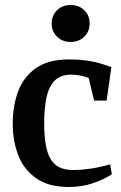

<svg xmlns="http://www.w3.org/2000/svg" viewBox="-20 -739 485 769"><path d="M256 10Q175 10 125 -25Q75 -60 53 -117.5Q31 -175 31 -244Q31 -316 53 -374Q75 -432 124.5 -466.5Q174 -501 256 -501Q306 -501 345.5 -493.5Q385 -486 426 -470L407 -336H357L335 -427Q318 -433 301.5 -436.5Q285 -440 266 -440Q221 -440 197.5 -414.5Q174 -389 165.5 -345.5Q157 -302 157 -246Q157 -194 163.5 -158Q170 -122 184 -100Q198 -78 220 -68Q242 -58 274 -58Q305 -58 342.5 -63.5Q380 -69 421 -81L428 -41Q394 -19 350 -4.5Q306 10 256 10ZM263 -571Q230 -571 208.5 -592Q187 -613 187 -645Q187 -677 208.5 -698Q230 -719 263 -719Q296 -719 317.5 -698Q339 -677 339 -645Q339 -613 317.5 -592Q296 -571 263 -571Z"/></svg>

Font: Manuale SemiBold
Style: Regular
Weight: 600
Version: Version 1.002